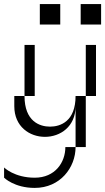

<svg xmlns="http://www.w3.org/2000/svg" viewBox="-20 -720 515 940"><path d="M400 -250H350C350 -125 275 -100 225 -100C175 -100 100 -125 100 -250H50V-200C50 -100 125 -50 200 -50C275 -50 350 -100 350 -200V0H400ZM0 150C0 150 50 200 150 200C275 200 350 100 350 0H300C300 75 250 150 150 150C50 150 0 100 0 100ZM100 -250H150V-500H100ZM175 -600H275V-700H175ZM375 -600H475V-700H375ZM400 -250H450V-500H400Z"/></svg>

Font: LS-VG5000 Light Shifted
Style: Regular
Weight: 400
Designer: Justin Bihan, 2021
Foundry: Justin Bihan, 2021
Version: Version 1.000;Glyphs 3.1.2 (3151)